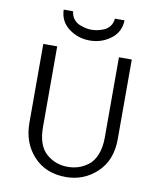

<svg xmlns="http://www.w3.org/2000/svg" viewBox="-98 -981 895 1075"><g transform="rotate(10 349.5 -443.5)"><path d="M176 -904H230Q232 -878 246.5 -860Q261 -842 281.5 -834Q302 -826 318 -823Q334 -820 349 -820Q363 -820 379.5 -823Q396 -826 416.5 -834Q437 -842 451 -860Q465 -878 467 -904H522Q520 -837 468 -798Q416 -759 349 -759Q282 -759 230 -798Q178 -837 176 -904ZM97 -247V-695H176V-237Q176 -133 227.5 -87Q279 -41 350 -41Q381 -41 409 -49.5Q437 -58 465 -78.5Q493 -99 510 -140Q527 -181 527 -239V-695H600V-242Q600 -122 526 -52.5Q452 17 350 17Q235 17 166 -58Q97 -133 97 -247Z"/></g></svg>

Font: Coval
Style: ExtraLight
Weight: 250
Foundry: Context Ltd
Version: Version 001.000